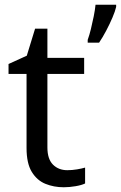

<svg xmlns="http://www.w3.org/2000/svg" viewBox="-20 -780 510 810"><path d="M264 -62Q284 -62 305 -65.5Q326 -69 339 -73V-6Q325 1 299 5.5Q273 10 249 10Q207 10 171.5 -4.5Q136 -19 114 -55Q92 -91 92 -156V-468H16V-510L93 -545L128 -659H180V-536H335V-468H180V-158Q180 -109 203.5 -85.5Q227 -62 264 -62ZM470 -751Q466 -733 454.5 -706Q443 -679 428 -650.5Q413 -622 398 -600H350V-612Q357 -631 363.5 -657.5Q370 -684 375.5 -711.5Q381 -739 383 -760H470Z"/></svg>

Font: Noto Sans Myanmar UI
Style: Regular
Weight: 400
Designer: Monotype Design Team
Foundry: Monotype Imaging Inc.
Version: Version 2.103; ttfautohint (v1.8.4.7-5d5b)